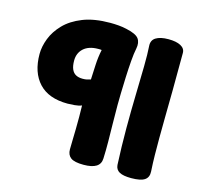

<svg xmlns="http://www.w3.org/2000/svg" viewBox="-111 -896 1132 1045"><g transform="rotate(15 455.0 -373.5)"><path d="M444 17Q392 17 371.5 1.5Q351 -14 351 -45Q351 -66 352 -95.5Q353 -125 353.5 -159.5Q354 -194 354 -228.5Q354 -263 353 -293Q337 -286 312.5 -284Q288 -282 274 -282Q167 -282 112 -341Q57 -400 57 -504Q57 -546 74.5 -591.5Q92 -637 130.5 -677Q169 -717 232 -742Q295 -767 386 -767Q409 -767 433 -765Q457 -763 478 -758Q534 -746 549.5 -724.5Q565 -703 558 -668Q552 -640 548.5 -595.5Q545 -551 543 -502Q541 -453 540 -410.5Q539 -368 539 -345Q539 -291 540 -239Q541 -187 541.5 -138.5Q542 -90 540 -44Q539 -13 515 2Q491 17 444 17ZM318 -434Q332 -434 341 -436Q350 -438 363 -442Q365 -483 367 -526Q369 -569 378 -612Q374 -613 369 -613Q364 -613 359 -613Q331 -613 310.5 -606Q290 -599 276 -586Q262 -573 255 -556Q248 -539 248 -518Q248 -488 256 -469.5Q264 -451 279.5 -442.5Q295 -434 318 -434ZM713 20Q668 20 646.5 8Q625 -4 623 -30Q618 -133 618 -234.5Q618 -336 620.5 -426Q623 -516 624 -586.5Q625 -657 622 -698Q619 -732 644 -747.5Q669 -763 715 -763Q759 -763 784 -749.5Q809 -736 809 -711Q809 -588 808 -498.5Q807 -409 806 -344Q805 -279 805 -229Q805 -179 805.5 -135Q806 -91 809 -43Q811 -10 788.5 5Q766 20 713 20Z"/></g></svg>

Font: Playpen Sans ExtraBold
Style: Regular
Weight: 800
Designer: Laura Meseguer, Veronika Burian, José Scaglione
Foundry: TypeTogether
Version: Version 1.001